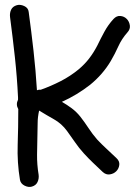

<svg xmlns="http://www.w3.org/2000/svg" viewBox="-20 -725 544 774"><path d="M52.7 -332Q48.8 -414.1 40 -494.6Q31.2 -575.2 20.5 -656.2Q18.6 -672.9 24.9 -686Q31.2 -699.2 47.9 -704.1Q61.5 -708 77.6 -700.7Q93.8 -693.4 95.7 -676.8Q106.4 -597.7 115.2 -519.5Q124 -441.4 128.9 -361.3Q137.7 -364.3 144.5 -363.3Q185.5 -377.9 224.6 -397.9Q263.7 -418 296.9 -445.3Q321.3 -465.8 339.4 -489.3Q357.4 -512.7 372.1 -541Q385.7 -569.3 400.9 -597.2Q416 -625 437.5 -648.4Q450.2 -662.1 465.3 -660.6Q480.5 -659.2 490.7 -648.9Q501 -638.7 503.4 -623Q505.9 -607.4 493.2 -593.8Q470.7 -568.4 457 -538.1Q443.4 -507.8 426.8 -479.5Q394.5 -424.8 342.8 -382.8Q316.4 -362.3 288.1 -345.2Q259.8 -328.1 229.5 -314.5Q250 -302.7 269 -288.6Q288.1 -274.4 303.7 -254.9Q321.3 -232.4 336.9 -208.5Q352.5 -184.6 372.1 -162.1Q390.6 -142.6 410.2 -124.5Q429.7 -106.4 449.2 -87.9Q462.9 -75.2 460.9 -60.1Q459 -44.9 448.7 -34.7Q438.5 -24.4 422.9 -22Q407.2 -19.5 393.6 -32.2Q374 -50.8 354.5 -69.3Q335 -87.9 317.4 -107.4Q297.9 -128.9 282.2 -151.9Q266.6 -174.8 250 -197.3Q228.5 -226.6 198.2 -243.7Q168 -260.7 137.7 -279.3Q131.8 -252.9 131.8 -229.5Q131.8 -206.1 130.9 -182.6Q129.9 -141.6 129.4 -101.6Q128.9 -61.5 135.7 -20.5Q137.7 -4.9 131.3 8.8Q125 22.5 108.4 27.3Q94.7 31.2 79.1 23.4Q63.5 15.6 60.5 0Q48.8 -70.3 51.3 -142.1Q53.7 -213.9 53.7 -285.2Q43 -303.7 52.7 -323.2Z"/></svg>

Font: Schoolbell
Style: Regular
Weight: 400
Designer: Font Diner, Inc
Foundry: Font Diner, Inc
Version: Version 1.001